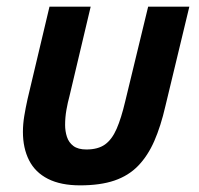

<svg xmlns="http://www.w3.org/2000/svg" viewBox="-20 -544 600 578"><path d="M221 14Q163 14 124.5 -5.5Q86 -25 67.5 -61.5Q49 -98 49 -147Q49 -170 53 -194.5Q57 -219 63 -246L129 -524H253L189 -254Q184 -236 180 -213.5Q176 -191 176 -168Q176 -149 181.5 -132Q187 -115 201 -104.5Q215 -94 240 -94Q275 -94 296 -109Q317 -124 331 -156Q345 -188 357 -239L426 -524H550L478 -225Q464 -164 444.5 -119.5Q425 -75 396 -45Q367 -15 324.5 -0.5Q282 14 221 14Z"/></svg>

Font: Ubuntu Sans Mono SemiBold
Style: Italic
Weight: 600
Italic angle: -13.5°
Monospace: yes
Designer: Dalton Maag Ltd
Foundry: Dalton Maag Ltd
Version: Version 1.006